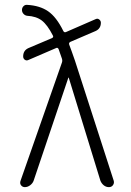

<svg xmlns="http://www.w3.org/2000/svg" viewBox="-20 -769 540 789"><path d="M82 0Q72.3 0 66.4 -7.8Q60.5 -15.6 64.5 -26.4L234.4 -511.7Q237.3 -519.5 234.4 -528.3L220.7 -567.4Q216.8 -575.2 210 -571.3L96.7 -522.5Q88.9 -518.6 82 -523.4Q75.2 -528.3 75.2 -537.1Q75.2 -561.5 96.7 -571.3L193.4 -612.3Q201.2 -616.2 197.3 -623Q174.8 -667 151.9 -684.6Q128.9 -702.1 91.8 -704.1Q83 -705.1 76.7 -711.9Q70.3 -718.8 70.3 -728Q70.3 -737.3 76.7 -743.7Q83 -750 91.8 -749Q143.6 -746.1 177.7 -722.7Q211.9 -699.2 240.2 -641.6Q244.1 -633.8 252 -637.7L373 -690.4Q380.9 -694.3 387.7 -689Q394.5 -683.6 394.5 -675.8Q394.5 -651.4 373 -641.6L268.6 -596.7Q261.7 -592.8 264.6 -585Q266.6 -580.1 274.9 -557.1Q283.2 -534.2 288.1 -519.5L447.3 -26.4Q450.2 -16.6 444.3 -8.3Q438.5 0 427.7 0Q416 0 406.7 -7.3Q397.5 -14.6 392.6 -26.4L262.7 -449.2Q262.7 -450.2 261.7 -450.2Q260.7 -450.2 260.7 -449.2L118.2 -26.4Q114.3 -15.6 104 -7.8Q93.8 0 82 0Z"/></svg>

Font: Rounded Mgen+ 2m light
Style: Regular
Weight: 200
Designer: [Source Han Sans]
Ryoko NISHIZUKA  (kana & ideographs); Paul D. Hunt (Latin, Greek & Cyrillic); Wenlong ZHANG  (bopomofo
Version: Version 1.059.20150602